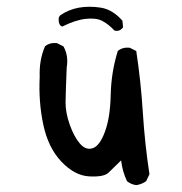

<svg xmlns="http://www.w3.org/2000/svg" viewBox="-20 -531 540 569"><path d="M383.8 17.6Q368.2 15.6 356.4 5.9Q342.8 -22.5 338.9 -55.7Q315.4 -32.2 301.3 -19Q287.1 -5.9 244.1 -8.3Q201.2 -10.7 162.1 -51.8Q123 -92.8 108.4 -161.1Q93.8 -229.5 97.7 -303.7Q95.7 -352.5 113.3 -393.6Q127 -405.3 148.4 -403.3L168 -393.6Q183.6 -366.2 177.7 -331.1Q174.8 -260.7 174.3 -229.5Q173.8 -198.2 186.5 -162.1Q199.2 -126 216.8 -105.5Q234.4 -85 254.9 -91.8Q275.4 -98.6 291 -140.6Q306.6 -182.6 308.1 -250Q309.6 -317.4 329.1 -379.9Q342.8 -391.6 364.3 -389.6L383.8 -379.9Q397.5 -290 403.3 -197.3Q409.2 -104.5 422.9 -14.6L413.1 5.9Q399.4 15.6 383.8 17.6ZM319.3 -440.4Q300.8 -460 282.7 -469.2Q264.6 -478.5 233.9 -475.1Q203.1 -471.7 164.1 -452.1L158.2 -456.1Q152.3 -465.8 154.3 -479.5L158.2 -485.4Q183.6 -502.9 213.9 -508.3Q244.1 -513.7 278.8 -508.3Q313.5 -502.9 342.8 -469.7L344.7 -450.2Q335 -436.5 319.3 -440.4Z"/></svg>

Font: JasonHandwriting4
Style: Regular
Weight: 400
Version: Version 1.01.21